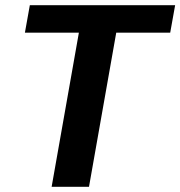

<svg xmlns="http://www.w3.org/2000/svg" viewBox="-20 -720 695 740"><path d="M284 -594H76L95 -700H655L636 -594H428L323 0H179Z"/></svg>

Font: Sarabun
Style: Bold Italic
Weight: 700
Italic angle: -10°
Designer: Suppakit Chalermlarp | Katatrad Co.,Ltd.
Foundry: Cadson Demak Co.,Ltd.
Version: Version 1.000; ttfautohint (v1.6)